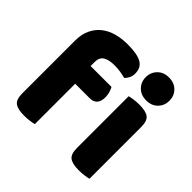

<svg xmlns="http://www.w3.org/2000/svg" viewBox="-179 -885 1066 1066"><g transform="rotate(45 354.5 -351.5)"><path d="M215 -448H379Q385 -437 390.5 -420.5Q396 -404 396 -384Q396 -349 380.5 -333.5Q365 -318 339 -318H224V-1Q213 2 192.5 5Q172 8 148 8Q98 8 76 -8.5Q54 -25 54 -72V-486Q54 -537 71.5 -573.5Q89 -610 119 -633.5Q149 -657 189.5 -668Q230 -679 276 -679Q350 -679 385 -659.5Q420 -640 420 -593Q420 -573 411.5 -557Q403 -541 393 -533Q374 -538 353.5 -541.5Q333 -545 306 -545Q263 -545 239 -530.5Q215 -516 215 -480ZM483 -479Q494 -482 514.5 -485Q535 -488 559 -488Q609 -488 631 -471.5Q653 -455 653 -408V-1Q642 2 621.5 5Q601 8 577 8Q527 8 505 -8.5Q483 -25 483 -72ZM475 -621Q475 -659 500.5 -685Q526 -711 568 -711Q610 -711 635.5 -685Q661 -659 661 -621Q661 -583 635.5 -557Q610 -531 568 -531Q526 -531 500.5 -557Q475 -583 475 -621Z"/></g></svg>

Font: Baloo Bhai 2 ExtraBold
Style: Regular
Weight: 800
Designer: Supriya Tembe, Noopur Datye and Ek Type
Foundry: Ek Type
Version: Version 1.640;PS 1.000;hotconv 16.6.51;makeotf.lib2.5.65220;